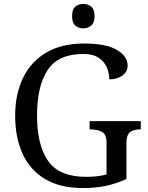

<svg xmlns="http://www.w3.org/2000/svg" viewBox="-20 -945 754 975"><path d="M401 10Q285 10 208.5 -36Q132 -82 94.5 -164.5Q57 -247 57 -358Q57 -466 96.5 -548.5Q136 -631 214 -677.5Q292 -724 407 -724Q518 -724 573 -692Q628 -660 628 -612Q628 -580 601 -561Q574 -542 535 -542Q535 -573 522.5 -602.5Q510 -632 481 -651.5Q452 -671 403 -671Q276 -671 222 -589.5Q168 -508 168 -358Q168 -208 224.5 -127.5Q281 -47 417 -47Q446 -47 473 -50Q500 -53 521 -59V-220Q521 -264 496.5 -276Q472 -288 439 -288H435V-330H695V-288H691Q663 -288 642.5 -275.5Q622 -263 622 -216V-36Q572 -13 519 -1.5Q466 10 401 10ZM403 -801Q379 -801 362.5 -815Q346 -829 346 -863Q346 -898 362.5 -911.5Q379 -925 403 -925Q426 -925 443 -911.5Q460 -898 460 -863Q460 -829 443 -815Q426 -801 403 -801Z"/></svg>

Font: Noto Serif Test
Style: Regular
Weight: 400
Version: Version 1.000